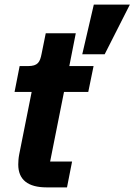

<svg xmlns="http://www.w3.org/2000/svg" viewBox="-20 -811 582 831"><path d="M542 -791H386L336 -576H433ZM270 0 292 -112H197L257 -413H362L385 -525H280L308 -667H178L160 -578C153 -542 144 -525 101 -525H65L43 -413H117L63 -142C60 -127 59 -109 59 -99C59 -33 101 0 182 0Z"/></svg>

Font: LVC Sans
Style: Bold Italic
Weight: 700
Italic angle: -11.31°
Designer: Mike Abbink, Paul van der Laan, Pieter van Rosmalen
Foundry: Bold Monday
Version: Version 3.0